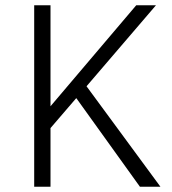

<svg xmlns="http://www.w3.org/2000/svg" viewBox="-20 -710 655 730"><path d="M110 0V-690H172V-306L498 -690H573L309 -382L590 0H512L270 -337L172 -223V0Z"/></svg>

Font: Radio Canada Light
Style: Regular
Weight: 300
Designer: Charles Daoud, Etienne Aubert Bonn, Alexandre Saumier Demers, Jacques Le Bailly
Foundry: Radio-Canada
Version: Version 2.104;gftools[0.9.28.dev5+ged2979d]